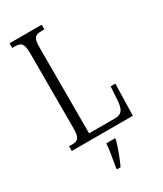

<svg xmlns="http://www.w3.org/2000/svg" viewBox="-229 -797 934 1102"><g transform="rotate(-30 237.5 -246.5)"><path d="M32 0H437L442 -210H411L405 -119C401 -64 388 -38 339 -38H169V-606C169 -672 183 -683 226 -683H245V-714H32V-683H49C90 -683 106 -672 106 -604V-109C106 -42 90 -31 50 -31H32ZM204 208V221H228C248 180 273 113 284 71V61H226C222 112 212 161 204 208Z"/></g></svg>

Font: Noto Serif Lao ExtraCondensed Light
Style: Regular
Weight: 300
Width: 2
Designer: Monotype Design Team
Foundry: Monotype Imaging Inc.
Version: Version 2.003